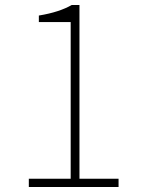

<svg xmlns="http://www.w3.org/2000/svg" viewBox="-20 -746 561 766"><path d="M95 0H453V-33H297V-726H266C235 -708 191 -693 135 -684V-658H262V-33H95Z"/></svg>

Font: Harano Aji Gothic TW ExtraLight
Style: Regular
Weight: 250
Foundry: Masamichi Hosoda
Version: HaranoAjiGothicTW-ExtraLight version 20230610;ttx 4.39.4